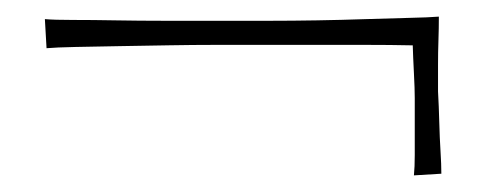

<svg xmlns="http://www.w3.org/2000/svg" viewBox="-20 -385 590 231"><path d="M36 -327 34 -362Q45 -361 68 -361Q91 -361 119.5 -360.5Q148 -360 176.5 -360Q205 -360 229.5 -360Q254 -360 267 -360Q281 -360 306 -360Q331 -360 361 -360.5Q391 -361 420 -362Q449 -363 472.5 -363.5Q496 -364 508 -365L506 -330Q495 -330 472.5 -330.5Q450 -331 422 -331Q394 -331 365.5 -331Q337 -331 313 -331Q289 -331 275 -331Q262 -331 237.5 -331Q213 -331 183.5 -330.5Q154 -330 124.5 -329.5Q95 -329 71 -328.5Q47 -328 36 -327ZM478 -174Q479 -184 479 -198.5Q479 -213 479 -230.5Q479 -248 479 -267Q479 -278 478 -297Q477 -316 476.5 -333Q476 -350 475 -354L508 -365Q508 -351 507.5 -336.5Q507 -322 507 -307Q507 -292 507 -275Q508 -257 508.5 -238Q509 -219 510 -203Q511 -187 511 -176Z"/></svg>

Font: Truculenta Thin
Style: Regular
Weight: 250
Version: Version 1.002